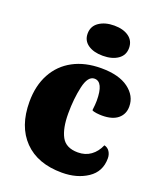

<svg xmlns="http://www.w3.org/2000/svg" viewBox="-142 -839 790 949"><g transform="rotate(20 252.5 -364.0)"><path d="M228 -264Q228 -186 251.5 -142.5Q275 -99 338 -99Q377 -99 405.5 -119.5Q434 -140 450 -177Q468 -173 478 -157.5Q488 -142 488 -122Q488 -52 432.5 -15Q377 22 298 22Q170 22 99 -51Q28 -124 28 -253Q28 -338 62 -400.5Q96 -463 158.5 -496.5Q221 -530 306 -530Q399 -530 449.5 -492.5Q500 -455 500 -399Q500 -359 471.5 -335Q443 -311 388 -311Q375 -311 358.5 -313Q342 -315 335 -320Q339 -352 339 -371Q339 -470 292 -470Q257 -470 242.5 -405.5Q228 -341 228 -264ZM400 -670Q400 -632 369.5 -611Q339 -590 290 -590Q242 -590 212.5 -610.5Q183 -631 183 -668Q183 -707 214.5 -728.5Q246 -750 294 -750Q342 -750 371 -729Q400 -708 400 -670Z"/></g></svg>

Font: Sansita ExtraBold
Style: Regular
Weight: 800
Designer: Pablo Cosgaya
Foundry: Omnibus-Type
Version: Version 1.006